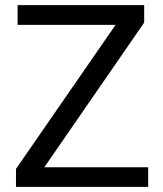

<svg xmlns="http://www.w3.org/2000/svg" viewBox="-20 -731 639 751"><path d="M153.3 -76.7 543.9 -642.6V-710.9H48.8V-633.8H432.1L42.5 -70.3V0H559.6V-76.7Z"/></svg>

Font: Vazirmatn
Style: Regular
Weight: 400
Designer: Saber Rastikerdar
Foundry: Saber Rastikerdar
Version: Version 33.003